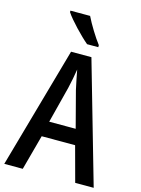

<svg xmlns="http://www.w3.org/2000/svg" viewBox="-137 -1017 801 1093"><g transform="rotate(15 263.5 -470.0)"><path d="M254 -940H138V-931C164 -891 238 -814 279 -780H345V-792C317 -828 275 -896 254 -940ZM418 0H527L322 -715H202L0 0H109L165 -207H362ZM285 -512 341 -298H185L240 -513C248 -548 257 -591 262 -626C267 -595 278 -546 285 -512Z"/></g></svg>

Font: Noto Sans Myanmar UI Condensed Medium
Style: Regular
Weight: 500
Width: 3
Designer: Monotype Design Team
Foundry: Monotype Imaging Inc.
Version: Version 2.103